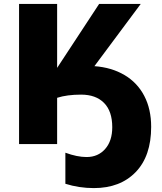

<svg xmlns="http://www.w3.org/2000/svg" viewBox="-20 -734 826 978"><path d="M271 0H77.1V-713.9H271V-388.2L484.9 -713.9H696.8L460.9 -397Q548.3 -390.6 614 -351.8Q679.7 -313 714.8 -245.6Q750 -178.2 750 -87.9Q750 61 671.1 142.6Q592.3 224.1 458 224.1Q382.8 224.1 313 202.1V43.9Q373 65.9 420.9 65.9Q479.5 65.9 515.6 24.9Q551.8 -16.1 551.8 -85.9Q551.8 -167.5 510 -209.7Q468.3 -252 393.1 -252Q321.3 -252 271 -235.8Z"/></svg>

Font: Black Ops One [rus by aLiNcE]
Style: Regular
Weight: 400
Designer: James Grieshaber
Foundry: James Grieshaber
Version: Version 1.002;May 25, 2024;FontCreator 13.0.0.2680 64-bit